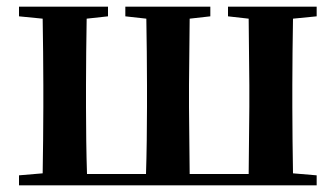

<svg xmlns="http://www.w3.org/2000/svg" viewBox="-20 -556 1007 576"><path d="M176 0H930V-30L859 -36C858 -94 857 -179 857 -235V-301C857 -357 858 -442 859 -500L930 -507V-536H664V-507L726 -500L728 -301V-235L726 -34H549L547 -235V-301L549 -500L611 -507V-536H356V-507L419 -500C420 -443 421 -357 421 -301V-235C421 -178 420 -91 418 -34H241C239 -91 238 -178 238 -235V-301C238 -356 239 -442 240 -500L304 -507V-536H37V-507L108 -500C109 -442 110 -357 110 -301V-235C110 -179 109 -94 108 -36L37 -30V0Z"/></svg>

Font: Source Han Serif CN
Style: Bold
Weight: 700
Designer: Ryoko NISHIZUKA 西塚涼子 (kana & ideographs); Frank Grießhammer (Latin, Greek & Cyrillic); Wenlong ZHANG 张文龙 (bopomofo); San
Foundry: Adobe
Version: Version 2.003;hotconv 1.1.1;makeotfexe 2.6.0